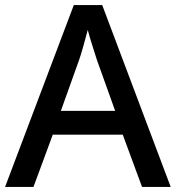

<svg xmlns="http://www.w3.org/2000/svg" viewBox="-20 -737 694 757"><path d="M540 0 464 -206H188L112 0H0L271 -717H383L653 0ZM362 -501Q359 -512 351.5 -534Q344 -556 337 -580Q330 -604 326 -619Q318 -588 308 -553Q298 -518 292 -501L220 -300H434Z"/></svg>

Font: Noto Sans Myanmar Medium
Style: Regular
Weight: 500
Designer: Monotype Design Team
Foundry: Monotype Imaging Inc.
Version: Version 2.107; ttfautohint (v1.8.4.7-5d5b)